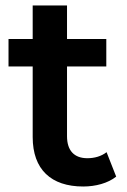

<svg xmlns="http://www.w3.org/2000/svg" viewBox="-20 -672 464 699"><path d="M368 -118C349 -103 324 -96 298 -96C250 -96 224 -124 224 -176V-430H367V-530H224V-652H99V-530H11V-430H99V-173C99 -55 166 7 283 7C328 7 373 -5 403 -29Z"/></svg>

Font: Montserrat Lite SemiBold
Style: Regular
Weight: 600
Designer: Julieta Ulanovsky
Foundry: Julieta Ulanovsky
Version: Version 7.200;PS 007.200;hotconv 1.0.88;makeotf.lib2.5.64775